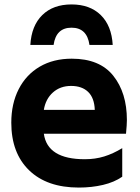

<svg xmlns="http://www.w3.org/2000/svg" viewBox="-20 -833 631 867"><path d="M31 -279Q31 -365 64.5 -430.5Q98 -496 159.5 -532Q221 -568 304 -568Q430 -568 491.5 -491Q553 -414 553 -291Q553 -271 549 -229H178Q194 -114 363 -114Q410 -114 450.5 -126.5Q491 -139 532 -164V-35Q496 -10 445 2Q394 14 336 14Q192 14 111.5 -64Q31 -142 31 -279ZM408 -337Q406 -391 378 -418Q350 -445 301 -445Q252 -445 219 -415.5Q186 -386 178 -337ZM303 -813Q386 -813 435 -765Q484 -717 489 -630H384Q373 -708 303 -708Q233 -708 222 -630H117Q122 -717 171 -765Q220 -813 303 -813Z"/></svg>

Font: Application
Style: Bold
Weight: 700
Designer: Wei Huang
Foundry: Wei Huang
Version: Version 0.012